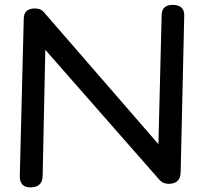

<svg xmlns="http://www.w3.org/2000/svg" viewBox="-20 -769 837 809"><path d="M647.5 -161.6 163.6 -719.2Q150.9 -733.9 125 -733.4Q81.1 -732.4 80.1 -690.9L63.5 -29.3Q62 19.5 106.4 20.5Q158.7 21.5 159.7 -28.3L170.9 -559.1L651.9 -11.2Q665.5 4.4 687.5 5.4Q740.2 7.3 741.2 -43.5L756.3 -703.1Q757.3 -748.5 706.5 -748.5Q662.1 -747.6 661.1 -706.1Z"/></svg>

Font: Comic Relief
Style: Regular
Weight: 400
Designer: Jeff Davis
Foundry: Loudifier
Version: Version 1.200; ttfautohint (v1.8.4.7-5d5b)